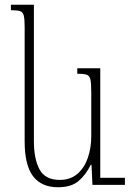

<svg xmlns="http://www.w3.org/2000/svg" viewBox="-20 -780 549 810"><path d="M225 10Q155 10 119.5 -36.5Q84 -83 84 -184V-665Q84 -698 80.5 -713.5Q77 -729 64.5 -733Q52 -737 26 -737V-760H123V-185Q123 -109 147 -65Q171 -21 232 -21Q277 -21 306.5 -46.5Q336 -72 350.5 -114Q365 -156 365 -205V-391Q365 -428 361.5 -444.5Q358 -461 345 -465Q332 -469 306 -469V-492H403V-30H507V0H370L366 -85H363Q342 -42 311 -16Q280 10 225 10Z"/></svg>

Font: Noto Serif Armenian SemiCondensed ExtraLight
Style: Regular
Weight: 200
Width: 4
Designer: Monotype Design Team
Foundry: Monotype Imaging Inc.
Version: Version 2.008; ttfautohint (v1.8.4.7-5d5b)